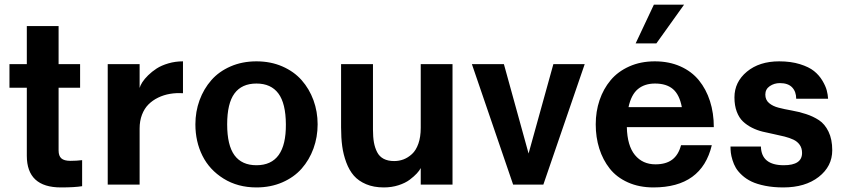

<svg xmlns="http://www.w3.org/2000/svg" viewBox="-20 -800 3662 832"><path d="M96.2 -125V-419.9H21V-522H96.2V-687H233.9V-522H327.1V-419.9H233.9V-147.9Q233.9 -124.5 245.8 -113.8Q257.8 -103 285.2 -103Q298.8 -103 311.5 -103.8Q324.2 -104.5 330.1 -105.5L335.9 -106V6.8Q303.2 12.2 244.1 12.2Q96.2 12.2 96.2 -125Z M585 -243.2V0H446.8V-522H585V-418.9Q587.9 -429.7 596.7 -443.6Q605.5 -457.5 621.8 -473.6Q638.2 -489.7 658.9 -503.2Q679.7 -516.6 709.7 -525.4Q739.7 -534.2 772.9 -534.2V-396Q743.7 -397.9 716.6 -393.3Q689.5 -388.7 665.3 -377Q641.1 -365.2 623.3 -347.4Q605.5 -329.6 595.2 -302.7Q585 -275.9 585 -243.2Z M826.7 -261.2Q826.7 -316.4 844.7 -365.7Q862.8 -415 895.8 -452.6Q928.7 -490.2 979.2 -512.2Q1029.8 -534.2 1091.3 -534.2Q1152.8 -534.2 1203.4 -512.2Q1253.9 -490.2 1287.1 -452.6Q1320.3 -415 1338.4 -365.7Q1356.4 -316.4 1356.4 -261.2Q1356.4 -206.1 1338.4 -156.5Q1320.3 -106.9 1287.1 -69.3Q1253.9 -31.7 1203.4 -9.8Q1152.8 12.2 1091.3 12.2Q1010.3 12.2 949 -25.9Q887.7 -64 857.2 -125.2Q826.7 -186.5 826.7 -261.2ZM1091.3 -438Q1027.8 -438 996.1 -395Q964.4 -352.1 964.4 -261.2Q964.4 -170.4 996.1 -127.2Q1027.8 -84 1091.3 -84Q1220.2 -84 1218.8 -261.2Q1218.3 -352.1 1186.3 -395Q1154.3 -438 1091.3 -438Z M1803.2 -246.1V-522H1940.9V0H1803.2V-71.8Q1797.9 -61 1786.1 -48.3Q1774.4 -35.6 1755.4 -21.2Q1736.3 -6.8 1706.8 2.7Q1677.2 12.2 1643.1 12.2Q1599.6 12.2 1566.7 -1.7Q1533.7 -15.6 1513.4 -38.8Q1493.2 -62 1480.5 -96.2Q1467.8 -130.4 1462.9 -166.7Q1458 -203.1 1458 -248V-522H1596.2V-238.8Q1596.2 -206.5 1600.3 -183.1Q1604.5 -159.7 1614.3 -140.6Q1624 -121.6 1642.6 -111.8Q1661.1 -102.1 1688 -102.1Q1709.5 -102.1 1728.8 -109.4Q1748 -116.7 1765.4 -132.6Q1782.7 -148.4 1793 -177.5Q1803.2 -206.5 1803.2 -246.1Z M2334.5 0H2203.6L2024.9 -522H2163.6L2270.5 -134.8L2377.9 -522H2513.7Z M2734.4 -611.8 2813.5 -779.8H2944.3L2824.2 -611.8ZM3073.2 -249H2696.3Q2698.2 -168.5 2731.4 -128.2Q2764.6 -87.9 2820.3 -87.9Q2865.7 -87.9 2892.8 -108.2Q2919.9 -128.4 2931.2 -170.9H3064.5Q3021 12.2 2811.5 12.2Q2749.5 12.2 2700.7 -9.8Q2651.9 -31.7 2622.1 -69.6Q2592.3 -107.4 2576.9 -156.2Q2561.5 -205.1 2561.5 -261.2Q2561.5 -316.9 2578.1 -366Q2594.7 -415 2626.2 -452.6Q2657.7 -490.2 2707 -512.2Q2756.3 -534.2 2817.4 -534.2Q2878.9 -534.2 2928 -512.5Q2977.1 -490.7 3008.5 -452.1Q3040 -413.6 3056.6 -361.8Q3073.2 -310.1 3073.2 -249ZM2818.4 -438Q2773.4 -438 2744.4 -414.1Q2715.3 -390.1 2703.6 -335.9H2934.6Q2924.3 -390.1 2896 -414.1Q2867.7 -438 2818.4 -438Z M3277.3 -165Q3279.3 -84 3376.5 -84Q3455.6 -84 3455.6 -137.2Q3455.6 -157.7 3445.6 -172.1Q3435.5 -186.5 3418.7 -194.6Q3401.9 -202.6 3379.6 -208.3Q3357.4 -213.9 3333.3 -218.8Q3309.1 -223.6 3284.9 -229.5Q3260.7 -235.4 3238.5 -246.6Q3216.3 -257.8 3199.5 -273.7Q3182.6 -289.6 3172.6 -316.2Q3162.6 -342.8 3162.6 -377.9Q3162.6 -444.8 3216.6 -489.5Q3270.5 -534.2 3356.4 -534.2Q3407.2 -534.2 3446.3 -522Q3485.4 -509.8 3507.3 -492.2Q3529.3 -474.6 3543.5 -450.9Q3557.6 -427.2 3562.5 -408.7Q3567.4 -390.1 3568.4 -372.1H3430.2Q3430.2 -402.8 3412.6 -421.4Q3395 -439.9 3359.4 -439.9Q3335 -439.9 3315.7 -426.8Q3296.4 -413.6 3296.4 -390.1Q3296.4 -367.2 3312.5 -353.5Q3328.6 -339.8 3354 -333.3Q3379.4 -326.7 3410.4 -321.3Q3441.4 -315.9 3472.4 -305.9Q3503.4 -295.9 3528.8 -279.3Q3554.2 -262.7 3570.3 -229.5Q3586.4 -196.3 3586.4 -148.9Q3586.4 -79.1 3527.8 -33.4Q3469.2 12.2 3374.5 12.2Q3331.1 12.2 3295.7 5.1Q3260.3 -2 3236.8 -13.2Q3213.4 -24.4 3195.8 -40.5Q3178.2 -56.6 3168.9 -72.3Q3159.7 -87.9 3154.1 -106.4Q3148.4 -125 3147 -137.9Q3145.5 -150.9 3145.5 -165Z"/></svg>

Font: Standard
Style: Bold
Weight: 400
Designer: Bryce Wilner
Version: Version 2.000;PS 2.0;hotconv 16.6.51;makeotf.lib2.5.65220 DE